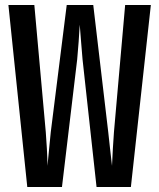

<svg xmlns="http://www.w3.org/2000/svg" viewBox="-20 -750 639 770"><path d="M89.4 0 13.7 -730H117.7L163.6 -220.2Q165.5 -194.3 168 -153.6Q170.4 -112.8 170.4 -85Q173.3 -112.8 177 -153.3Q180.7 -193.8 183.6 -220.2L247.6 -730H354L414.1 -220.2Q417 -194.3 421.4 -153.6Q425.8 -112.8 429.2 -85Q430.2 -112.8 432.6 -153.3Q435.1 -193.8 437 -220.2L481.9 -730H585L504.9 0H367.2L311 -512.2Q308.1 -541 305.2 -582.5Q302.2 -624 299.8 -650.9Q298.3 -624 295.4 -582.5Q292.5 -541 289.6 -512.2L228.5 0Z"/></svg>

Font: UDEV Gothic 35
Style: Bold
Weight: 700
Version: v2.1.0; ttfautohint (v1.8.4.7-5d5b-dirty) -l 6 -r 45 -G 200 